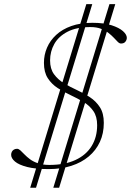

<svg xmlns="http://www.w3.org/2000/svg" viewBox="-20 -802 629 922"><path d="M236 99.5 505.5 -782H533.5L264 99.5ZM125 99.5 394.5 -782H423L153 99.5ZM217 -10Q291.5 -10 342.5 -33.8Q393.5 -57.5 420 -100.5Q446.5 -143.5 446.5 -201Q446.5 -242.5 428.2 -268.8Q410 -295 380.8 -312.5Q351.5 -330 318.8 -345.2Q286 -360.5 257 -379.2Q228 -398 209.5 -426.5Q191 -455 191 -500Q191 -538.5 205.8 -573Q220.5 -607.5 249.8 -634.5Q279 -661.5 322.5 -677Q366 -692.5 423.5 -692.5Q479 -692.5 515.5 -680.8Q552 -669 570.5 -652.5Q589 -636 589 -620.5Q589 -610.5 582.2 -601.8Q575.5 -593 561 -593Q553.5 -593 545.5 -601Q537.5 -609 526.5 -620.8Q515.5 -632.5 500.5 -644.2Q485.5 -656 464.5 -664Q443.5 -672 414.5 -672Q347 -672 304 -649.5Q261 -627 240.8 -590.8Q220.5 -554.5 220.5 -512Q220.5 -471.5 239.2 -445.8Q258 -420 287.2 -402.2Q316.5 -384.5 349.5 -369.5Q382.5 -354.5 411.8 -335.2Q441 -316 459.8 -287Q478.5 -258 478.5 -212Q478.5 -161.5 459.8 -120.8Q441 -80 406.2 -50.8Q371.5 -21.5 322.8 -5.8Q274 10 213.5 10Q150 10 110.2 -0.2Q70.5 -10.5 52 -26.2Q33.5 -42 33.5 -58.5Q33.5 -66.5 36.8 -73Q40 -79.5 46.5 -83.5Q53 -87.5 62 -87.5Q69.5 -87.5 78 -79.8Q86.5 -72 97.5 -60.5Q108.5 -49 124.2 -37.2Q140 -25.5 162.8 -17.8Q185.5 -10 217 -10Z"/></svg>

Font: Newsreader ExtraLight
Style: Italic
Weight: 250
Italic angle: -17°
Designer: Hugues Gentile
Foundry: Production Type
Version: Version 1.003